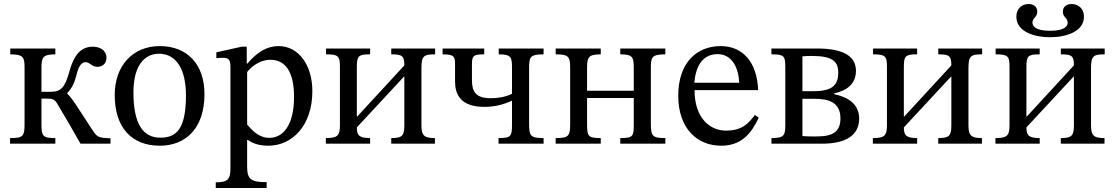

<svg xmlns="http://www.w3.org/2000/svg" viewBox="-20 -714 5543 954"><path d="M255 -28C194 -28 186 -36 186 -97V-224H215C237 -224 251 -222 263 -201C302 -136 350 -54 380 0H529V-27C467 -29 463 -33 440 -67C362 -185 344 -219 314 -249V-251C341 -281 350 -303 361 -345C372 -391 388 -405 405 -405C427 -405 436 -382 464 -382C493 -382 509 -402 509 -427C509 -463 478 -482 441 -482C366 -482 340 -413 324 -356C303 -282 284 -258 234 -258H186V-377C186 -429 193 -444 255 -444V-473H31V-444C97 -444 102 -429 102 -377V-97C102 -36 94 -28 30 -28V0H255Z M774 -485C639 -485 550 -387 550 -242C550 -80 634 10 774 10C904 10 996 -78 996 -246C996 -394 911 -485 774 -485ZM770 -447C859 -447 904 -364 904 -241C904 -78 860 -30 778 -30C692 -29 643 -96 643 -255C643 -383 694 -447 770 -447Z M1206 -482H1181L1055 -454V-425C1055 -425 1074 -427 1087 -427C1120 -427 1125 -414 1125 -376V119C1125 175 1115 192 1052 192V220H1305V191C1227 191 1208 178 1208 113V-18H1212C1241 2 1275 10 1313 10C1433 10 1532 -91 1532 -261C1532 -392 1463 -485 1364 -485C1305 -485 1257 -454 1209 -398H1206ZM1208 -356C1227 -381 1270 -417 1323 -417C1397 -417 1441 -359 1441 -233C1441 -94 1388 -29 1318 -29C1262 -29 1227 -74 1208 -95Z M2142 -473H1924V-444C1978 -444 1989 -437 1989 -389L1755 -135H1753V-379C1753 -436 1760 -444 1819 -444V-473H1600V-444C1662 -444 1669 -435 1669 -381V-91C1669 -38 1655 -28 1599 -28V0H1819V-28C1765 -28 1753 -41 1753 -81L1987 -333H1989V-91C1989 -38 1977 -28 1924 -28V0H2141V-28C2090 -28 2074 -38 2074 -91V-374C2074 -436 2085 -444 2142 -444Z M2524 -248C2491 -231 2450 -226 2419 -226C2344 -226 2325 -258 2325 -316V-394C2325 -436 2331 -444 2386 -444V-473H2179V-444C2236 -444 2241 -433 2241 -396V-310C2241 -249 2265 -183 2386 -183C2439 -183 2483 -195 2522 -213H2524V-100C2524 -37 2521 -28 2457 -28V0H2681V-28C2616 -28 2609 -38 2609 -100V-371C2609 -428 2610 -444 2681 -444V-473H2458V-444C2523 -444 2524 -428 2524 -371Z M2897 -371C2897 -428 2901 -444 2965 -444V-473H2741V-444C2808 -444 2813 -432 2813 -371V-97C2813 -37 2804 -28 2741 -28V0H2965V-28C2901 -28 2897 -37 2897 -100V-227H3129V-100C3129 -37 3127 -28 3062 -28V0H3286V-28C3221 -28 3214 -38 3214 -100V-371C3214 -428 3215 -444 3286 -444V-473H3062V-444C3127 -444 3129 -428 3129 -371V-263H2897Z M3731 -143C3699 -101 3668 -65 3587 -65C3507 -65 3431 -128 3431 -266H3747C3742 -406 3670 -485 3561 -485C3444 -485 3350 -405 3350 -238C3350 -77 3443 10 3563 10C3666 10 3714 -53 3750 -129ZM3430 -303C3438 -396 3478 -445 3546 -445C3617 -445 3650 -377 3653 -303Z M4249 -125C4249 -208 4176 -235 4125 -246V-250C4189 -264 4233 -298 4233 -362C4233 -434 4172 -473 4040 -473H3813V-444C3874 -444 3882 -438 3882 -380V-91C3882 -37 3871 -28 3813 -28V0H4064C4180 0 4249 -40 4249 -125ZM3967 -261V-434C3983 -436 4001 -436 4013 -436C4110 -436 4145 -413 4145 -354C4145 -291 4116 -261 4022 -261ZM3967 -223H4027C4093 -223 4156 -209 4156 -125C4156 -40 4088 -36 4028 -36C4005 -36 3987 -36 3967 -38Z M4860 -473H4642V-444C4696 -444 4707 -437 4707 -389L4473 -135H4471V-379C4471 -436 4478 -444 4537 -444V-473H4318V-444C4380 -444 4387 -435 4387 -381V-91C4387 -38 4373 -28 4317 -28V0H4537V-28C4483 -28 4471 -41 4471 -81L4705 -333H4707V-91C4707 -38 4695 -28 4642 -28V0H4859V-28C4808 -28 4792 -38 4792 -91V-374C4792 -436 4803 -444 4860 -444Z M5469 -473H5251V-444C5305 -444 5316 -437 5316 -389L5082 -135H5080V-379C5080 -436 5087 -444 5146 -444V-473H4927V-444C4989 -444 4996 -435 4996 -381V-91C4996 -38 4982 -28 4926 -28V0H5146V-28C5092 -28 5080 -41 5080 -81L5314 -333H5316V-91C5316 -38 5304 -28 5251 -28V0H5468V-28C5417 -28 5401 -38 5401 -91V-374C5401 -436 5412 -444 5469 -444ZM5198 -561C5122 -561 5110 -586 5110 -602C5110 -624 5134 -629 5134 -656C5134 -681 5115 -694 5091 -694C5058 -694 5030 -672 5030 -631C5030 -557 5118 -529 5198 -529C5277 -529 5366 -557 5366 -631C5366 -673 5336 -694 5305 -694C5281 -694 5261 -682 5261 -656C5261 -628 5285 -625 5285 -601C5285 -587 5274 -561 5198 -561Z"/></svg>

Font: STIX Two Math
Style: Regular
Weight: 400
Designer: Ross Mills, John Hudson & Paul Hanslow, Tiro Typeworks Ltd; with portions MicroPress Inc., with additions and correction
Foundry: Tiro Typeworks Ltd
Version: Version 2.02 b142